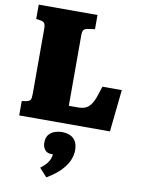

<svg xmlns="http://www.w3.org/2000/svg" viewBox="-110 -775 880 1200"><g transform="rotate(10 330.0 -175.5)"><path d="M36 0V-91L66 -96Q84 -100 90 -109Q96 -118 96 -148V-560Q96 -586 88.5 -596Q81 -606 63 -608L36 -612V-703H409V-613L366 -607Q345 -604 338 -594Q331 -584 331 -560V-113H389Q417 -113 435.5 -121Q454 -129 468 -147Q482 -165 493 -194.5Q504 -224 517 -267H640L612 0ZM270 352 222 299Q246 281 258.5 266Q271 251 277.5 236Q284 221 286 203H275Q248 203 234 184.5Q220 166 220 141Q220 108 235 89.5Q250 71 273 63.5Q296 56 320 56Q345 56 367.5 65Q390 74 404 95.5Q418 117 418 156Q418 183 405.5 215Q393 247 361 282Q329 317 270 352Z"/></g></svg>

Font: Literata 18pt Black
Style: Regular
Weight: 900
Designer: Latin by Veronika Burian and Jose Scaglione. Greek by Irene Vlachou. Cyrillic by Vera Evstafieva.
Foundry: TypeTogether
Version: Version 3.103;gftools[0.9.29]